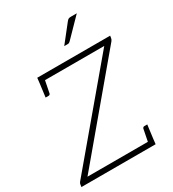

<svg xmlns="http://www.w3.org/2000/svg" viewBox="-217 -1042 1047 1161"><g transform="rotate(-30 306.0 -462.0)"><path d="M4 0 6 -15Q7 -25 13 -32L550 -670H99L103 -706H612L610 -692Q609 -682 602 -673L67 -36H526L522 0ZM486 -23 505 -119Q506 -123 509.5 -126Q513 -129 517 -129H538L526 -36ZM139 -683 120 -587Q120 -583 116 -580Q112 -577 108 -577H87L99 -670ZM464 -924H505L382 -798Q378 -794 374 -792Q370 -790 364 -790H340L434 -909Q441 -918 447 -921Q453 -924 464 -924Z"/></g></svg>

Font: Aleo ExtraLight
Style: Italic
Weight: 250
Italic angle: -7°
Designer: Alessio Laiso
Foundry: Alessio Laiso
Version: Version 2.001;gftools[0.9.29]